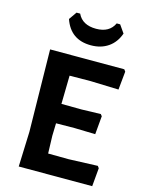

<svg xmlns="http://www.w3.org/2000/svg" viewBox="-128 -945 766 1020"><g transform="rotate(15 254.5 -434.5)"><path d="M403 -869 433 -826Q415 -775 375.5 -748Q336 -721 281 -721Q169 -721 133 -826L163 -869H183Q209 -813 285 -813Q358 -813 384 -869ZM483 -112 491 -101 482 0H78L85 -192L78 -644H486L494 -633L484 -532L330 -537L214 -536L211 -380L322 -379L427 -382L435 -372L426 -271L312 -274L210 -273L208 -204L211 -107L324 -106Z"/></g></svg>

Font: Alegreya Sans SC
Style: Bold
Weight: 700
Designer: Juan Pablo del Peral
Foundry: Huerta Tipografica
Version: Version 2.007